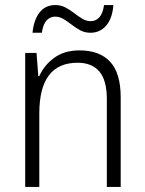

<svg xmlns="http://www.w3.org/2000/svg" viewBox="-20 -742 576 762"><path d="M296 -542Q375 -542 417 -497Q459 -452 459 -356V0H404V-349Q404 -423 374.5 -458Q345 -493 288 -493Q136 -493 136 -292V0H80V-532H125L132 -440H136Q155 -483 195 -512.5Q235 -542 296 -542ZM109 -612Q114 -663 137 -692.5Q160 -722 200 -722Q222 -722 240.5 -712Q259 -702 275 -689.5Q291 -677 307 -667.5Q323 -658 340 -658Q360 -658 374 -673Q388 -688 393 -722H430Q426 -669 401.5 -640.5Q377 -612 339 -612Q317 -612 299 -621.5Q281 -631 264.5 -644Q248 -657 232 -666.5Q216 -676 199 -676Q179 -676 165 -661Q151 -646 146 -612Z"/></svg>

Font: Noto Sans Lao SemiCondensed Light
Style: Regular
Weight: 300
Width: 4
Designer: Monotype Design Team
Foundry: Monotype Imaging Inc.
Version: Version 2.003; ttfautohint (v1.8.4.7-5d5b)